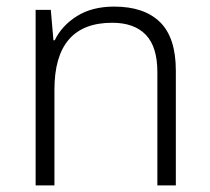

<svg xmlns="http://www.w3.org/2000/svg" viewBox="-20 -562 636 582"><path d="M326 -542Q417 -542 465 -495Q513 -448 513 -348V0H457V-344Q457 -420 422 -456.5Q387 -493 320 -493Q145 -493 145 -290V0H88V-532H134L142 -440H146Q167 -484 213 -513Q259 -542 326 -542Z"/></svg>

Font: Noto Sans Canadian Aboriginal Light
Style: Regular
Weight: 300
Designer: Monotype Design Team, Typotheque's Kevin King
Foundry: Monotype Imaging Inc.
Version: Version 2.004; ttfautohint (v1.8.4.7-5d5b)